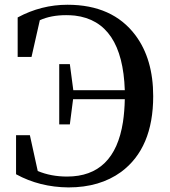

<svg xmlns="http://www.w3.org/2000/svg" viewBox="-20 -775 718 812"><path d="M54.7 -534.2V-701.2Q154.3 -754.9 265.6 -754.9Q456.1 -754.9 552.7 -626Q627.9 -525.4 627.9 -368.2Q627.9 -148.4 492.2 -47.9Q402.3 17.6 269.5 17.6Q147.5 16.6 47.9 -38.1V-203.1H106.4L139.6 -51.8Q195.3 -28.3 263.7 -28.3Q463.9 -28.3 500 -258.8Q506.8 -303.7 507.8 -355.5H289.1L275.4 -249H230.5V-503.9H275.4L290 -393.6H507.8Q498 -684.6 296.9 -709Q278.3 -710.9 259.8 -710.9Q195.3 -710.9 148.4 -689.5L113.3 -534.2Z"/></svg>

Font: GenYoMin JP SemiBold
Style: Regular
Weight: 600
Version: Version 1.001;PS 1;hotconv 16.6.51;makeotf.lib2.5.65220 DEVE